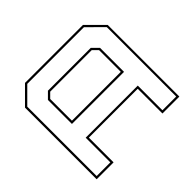

<svg xmlns="http://www.w3.org/2000/svg" viewBox="-156 -915 1131 1131"><g transform="rotate(-45 409.5 -350.0)"><path d="M65 0V-597L168 -700H651L754 -597V0H613V-206H206V0ZM78.5 -13.5H192.5V-219H626.5V-13.5H741V-591.5L645.5 -686.5H173.5L78.5 -591.5ZM192.5 -333.5V-533.5L231 -572H588L626.5 -533.5V-333.5ZM206 -347H613V-528L582.5 -558.5H236.5L206 -528Z"/></g></svg>

Font: Tourney Expanded Thin
Style: Regular
Weight: 100
Width: 7
Designer: Tyler Finck
Foundry: Etcetera Type Co
Version: Version 1.010; ttfautohint (v1.8.3)